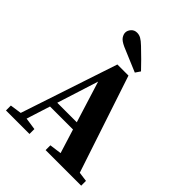

<svg xmlns="http://www.w3.org/2000/svg" viewBox="-242 -1006 1137 1137"><g transform="rotate(45 326.5 -437.5)"><path d="M10 0V-41L100 -54H118L207 -41V0ZM65 0 284 -659H377L596 0H433L266 -536H285L280 -522L114 0ZM162 -201V-247H448V-201ZM342 0V-40L454 -55H530L640 -40V0ZM412 -729 391 -698Q350 -716 312.5 -731Q275 -746 239 -762Q204 -778 193.5 -794.5Q183 -811 183 -825Q183 -843 197 -859Q211 -875 234 -875Q251 -875 266.5 -866.5Q282 -858 305 -836Q336 -807 362 -780.5Q388 -754 412 -729Z"/></g></svg>

Font: Source Serif 4 36pt
Style: Bold
Weight: 700
Designer: Frank Grießhammer
Foundry: Adobe Systems Incorporated
Version: Version 4.004;hotconv 1.0.116;makeotfexe 2.5.65601